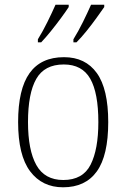

<svg xmlns="http://www.w3.org/2000/svg" viewBox="-20 -786 537 816"><path d="M248 10Q159 10 108 -58Q57 -126 57 -267Q57 -407 105.5 -475Q154 -543 252 -543Q343 -543 391.5 -475.5Q440 -408 440 -267Q440 -125 391.5 -57.5Q343 10 248 10ZM249 -21Q332 -21 365 -86Q398 -151 398 -267Q398 -391 363.5 -451.5Q329 -512 251 -512Q169 -512 134 -450.5Q99 -389 99 -267Q99 -148 134.5 -84.5Q170 -21 249 -21ZM292 -619Q313 -653 332.5 -692.5Q352 -732 367 -766H423V-756Q411 -739 391 -711Q371 -683 348 -654.5Q325 -626 305 -606H292ZM141 -619Q162 -653 181.5 -692.5Q201 -732 216 -766H272V-756Q261 -739 240.5 -711Q220 -683 197 -654.5Q174 -626 155 -606H141Z"/></svg>

Font: Noto Serif Georgian SemiCondensed ExtraLight
Style: Regular
Weight: 200
Width: 4
Designer: Monotype Design Team, Akaki Razmadze
Foundry: Google LLC
Version: Version 2.003; ttfautohint (v1.8.4.7-5d5b)